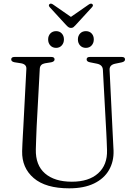

<svg xmlns="http://www.w3.org/2000/svg" viewBox="-20 -1010 736 1045"><path d="M558.5 -289 540 -630Q538.5 -657.5 507 -663.5L469.5 -671Q451.5 -674.5 451.5 -686.5Q451.5 -700 468.5 -700H643Q660.5 -700 660.5 -686.5Q660.5 -674.5 642 -670.5L608 -663.5Q574.5 -657 576.5 -628.5L593 -289.5Q594 -264.5 595.5 -240.2Q597 -216 598 -190.5Q600 -131 573.2 -84.5Q546.5 -38 492 -11.5Q437.5 15 356.5 15Q228.5 15 163.5 -40.8Q98.5 -96.5 100.5 -187.5Q101 -203 102 -226.8Q103 -250.5 104.5 -275.2Q106 -300 107 -319L123.5 -635Q125 -660 95 -665.5L59.5 -671Q41 -674.5 41 -686.5Q41 -700 59 -700H259.5Q277 -700 277 -686.5Q277 -675 259 -671L224.5 -665.5Q198 -660.5 196.5 -636L179.5 -322Q177.5 -284 176.8 -253.2Q176 -222.5 175 -197Q173 -111 225 -66Q277 -21 371 -21Q463.5 -21 514.2 -66.8Q565 -112.5 562.5 -193Q561.5 -224.5 560.5 -247Q559.5 -269.5 558.5 -289ZM285.5 -749.5Q266 -749.5 254 -762.5Q242 -775.5 242 -795.5Q242 -815 254 -827.8Q266 -840.5 285.5 -840.5Q304.5 -840.5 316.2 -827.8Q328 -815 328 -795.5Q328 -776 316.2 -762.8Q304.5 -749.5 285.5 -749.5ZM447.5 -749.5Q428 -749.5 416 -762.5Q404 -775.5 404 -795.5Q404 -815 416 -827.8Q428 -840.5 447.5 -840.5Q467 -840.5 478.8 -827.8Q490.5 -815 490.5 -795.5Q490.5 -776 478.8 -762.8Q467 -749.5 447.5 -749.5ZM392 -874Q385.5 -866.5 380 -862.2Q374.5 -858 366.5 -858Q358.5 -858 352.5 -862.2Q346.5 -866.5 339.5 -874L251 -970.5Q241.5 -981 250 -988Q257.5 -993.5 269.5 -985L366 -918L462.5 -985Q475 -993.5 482 -988Q490.5 -981.5 480.5 -970.5Z"/></svg>

Font: Fraunces 72pt S050 Light
Style: Regular
Weight: 300
Version: Version 1.000; ttfautohint (v1.8.3)